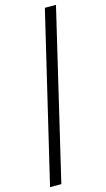

<svg xmlns="http://www.w3.org/2000/svg" viewBox="-134 -804 535 969"><g transform="rotate(-15 133.5 -319.5)"><path d="M0 121H59L267 -760H209Z"/></g></svg>

Font: Noto Serif Myanmar SemiCondensed Medium
Style: Regular
Weight: 500
Width: 4
Designer: Ben Mitchell and the Monotype Design Team
Foundry: Monotype Imaging Inc.
Version: Version 2.106